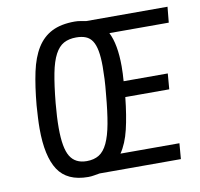

<svg xmlns="http://www.w3.org/2000/svg" viewBox="-79 -791 920 882"><g transform="rotate(-10 380.5 -350.0)"><path d="M317 0Q304 2 290.5 4.5Q277 7 263 7Q165 7 123 -57Q81 -121 81 -250Q81 -275 82.5 -302Q84 -329 86 -358Q94 -446 108 -511.5Q122 -577 149 -620.5Q176 -664 218.5 -685.5Q261 -707 325 -707Q339 -707 352.5 -704.5Q366 -702 378 -700H757L750 -627H473Q502 -570 502 -467Q502 -434 499 -398H705L699 -325H494Q485 -239 470 -176.5Q455 -114 427 -73H702L696 0ZM409 -353Q413 -391 414.5 -423Q416 -455 416 -481Q416 -525 410.5 -554.5Q405 -584 393.5 -601.5Q382 -619 363.5 -626.5Q345 -634 319 -634Q285 -634 261 -621Q237 -608 220 -576Q203 -544 192.5 -490Q182 -436 174 -353Q168 -287 168 -238Q168 -144 192 -105Q216 -66 269 -66Q303 -66 326.5 -80.5Q350 -95 366 -129Q382 -163 392 -217.5Q402 -272 409 -353Z"/></g></svg>

Font: Share
Style: Italic
Weight: 400
Version: Version 1.002